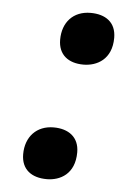

<svg xmlns="http://www.w3.org/2000/svg" viewBox="-45 -578 455 622"><g transform="rotate(5 182.5 -266.5)"><path d="M216 -372C260 -372 308 -397 308 -467C308 -518 273 -541 225 -541C169 -541 134 -503 134 -446C134 -397 167 -372 216 -372ZM130 8C173 8 221 -16 221 -87C221 -137 186 -161 138 -161C83 -161 47 -123 47 -66C47 -16 81 8 130 8Z"/></g></svg>

Font: Noto Serif Tamil SemiCondensed ExtraBold
Style: Italic
Weight: 800
Width: 4
Italic angle: -12°
Designer: Indian Type Foundry, Tom Grace, and the Monotype Design Team
Foundry: Monotype Imaging Inc.
Version: Version 2.003